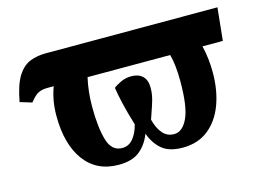

<svg xmlns="http://www.w3.org/2000/svg" viewBox="-79 -677 1129 828"><g transform="rotate(-15 486.0 -263.0)"><path d="M68 -346 15 -362Q29 -438 53 -475Q77 -512 109 -524Q141 -536 177 -536H945L930 -390H839Q846 -362 849.5 -331.5Q853 -301 853 -270Q853 -191 829.5 -127.5Q806 -64 759.5 -27Q713 10 645 10Q584 10 552 -17.5Q520 -45 504 -90Q487 -45 453.5 -17.5Q420 10 359 10Q261 10 207 -63Q153 -136 153 -264Q153 -332 175 -390H147Q123 -390 106.5 -382Q90 -374 68 -346ZM624 -56Q661 -56 684.5 -105.5Q708 -155 708 -269Q708 -343 695 -390H326Q319 -360 315.5 -327.5Q312 -295 312 -261Q312 -169 328.5 -112.5Q345 -56 392 -56Q421 -56 440.5 -79Q460 -102 470 -141Q453 -196 442.5 -241Q432 -286 428 -315Q442 -326 463 -335.5Q484 -345 509 -345Q541 -345 559 -327.5Q577 -310 577 -276Q577 -258 574 -241.5Q571 -225 563.5 -202Q556 -179 543 -142Q553 -102 573 -79Q593 -56 624 -56Z"/></g></svg>

Font: Noto Serif SemiCondensed ExtraBold
Style: Regular
Weight: 800
Width: 4
Designer: Monotype Design Team
Foundry: Monotype Imaging Inc.
Version: Version 2.015